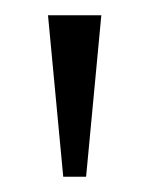

<svg xmlns="http://www.w3.org/2000/svg" viewBox="-20 -734 196 252"><path d="M63 -502H93L113 -714H43Z"/></svg>

Font: Noto Serif Georgian ExtraCondensed Light
Style: Regular
Weight: 300
Width: 2
Designer: Monotype Design Team, Akaki Razmadze
Foundry: Google LLC
Version: Version 2.003